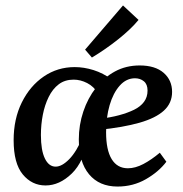

<svg xmlns="http://www.w3.org/2000/svg" viewBox="-20 -671 670 704"><path d="M147 9Q97 9 63.5 -31.5Q30 -72 30 -157Q30 -235 60 -295.5Q90 -356 140.5 -390.5Q191 -425 254 -425Q288 -425 323 -414Q358 -403 391 -379L340 -328Q324 -354 299.5 -366.5Q275 -379 250 -379Q218 -379 195.5 -362Q173 -345 158.5 -315.5Q144 -286 137 -250Q130 -214 130 -176Q130 -120 144.5 -90Q159 -60 184 -60Q207 -60 234 -87.5Q261 -115 285 -172L304 -167Q288 -78 243 -34.5Q198 9 147 9ZM492 -431Q549 -431 580 -404Q611 -377 611 -334Q611 -293 581 -265.5Q551 -238 491.5 -221Q432 -204 344 -195L348 -236Q385 -240 416.5 -248.5Q448 -257 471.5 -268.5Q495 -280 508 -297.5Q521 -315 521 -339Q521 -362 507.5 -373Q494 -384 475 -384Q443 -384 419 -357Q395 -330 382 -285.5Q369 -241 369 -186Q369 -121 389.5 -87.5Q410 -54 449 -54Q476 -54 505.5 -69.5Q535 -85 566 -111L590 -78Q562 -41 515 -14Q468 13 411 13Q344 13 306.5 -32Q269 -77 269 -160Q269 -213 285.5 -262Q302 -311 331.5 -349Q361 -387 401.5 -409Q442 -431 492 -431ZM292 -489 431 -651 488 -598Q460 -564 413.5 -527Q367 -490 317 -460Z"/></svg>

Font: Yrsa Medium
Style: Italic
Weight: 500
Italic angle: -7.10001°
Designer: Anna Giedrys (Yrsa+Rasa design), David Brezina (Yrsa art-direction, Rasa art-direction, design)
Foundry: Rosetta Type Foundry
Version: Version 2.004